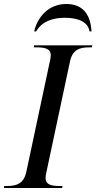

<svg xmlns="http://www.w3.org/2000/svg" viewBox="-39 -941 482 961"><path d="M132 -784H142C170 -832 221 -852 286 -852C355 -852 402 -830 409 -784H419C414 -872 373 -921 293 -921C206 -921 150 -859 132 -784ZM-19 0H272L274 -10H261C219 -10 189 -16 189 -50C189 -56 191 -70 193 -78L311 -632C324 -695 363 -704 408 -704H421L423 -714H132L130 -704H143C185 -704 215 -698 215 -664C215 -658 213 -644 211 -636L93 -82C80 -19 40 -10 -5 -10H-18Z"/></svg>

Font: Noto Serif Display
Style: Italic
Weight: 400
Italic angle: -12°
Designer: Monotype Design Team
Foundry: Monotype Imaging Inc.
Version: Version 2.009